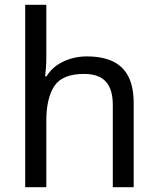

<svg xmlns="http://www.w3.org/2000/svg" viewBox="-20 -780 658 800"><path d="M173 -537Q173 -518 171.5 -498Q170 -478 168 -462H174Q191 -490 217 -508Q243 -526 275 -535.5Q307 -545 341 -545Q406 -545 449.5 -524.5Q493 -504 515 -461Q537 -418 537 -349V0H450V-343Q450 -408 421 -440Q392 -472 330 -472Q240 -472 206.5 -421.5Q173 -371 173 -277V0H85V-760H173Z"/></svg>

Font: korean15
Style: Book
Weight: 400
Designer: Jelle Bosma - Monotype Design Team
Foundry: Monotype Imaging Inc.
Version: Version 2.003